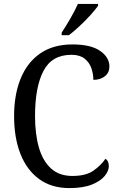

<svg xmlns="http://www.w3.org/2000/svg" viewBox="-20 -951 611 981"><path d="M335 10Q243 10 180 -36Q117 -82 84.5 -164.5Q52 -247 52 -358Q52 -467 85.5 -549.5Q119 -632 185.5 -678Q252 -724 350 -724Q444 -724 491.5 -691Q539 -658 539 -611Q539 -580 516 -561.5Q493 -543 457 -543Q457 -574 446.5 -603.5Q436 -633 411.5 -652Q387 -671 345 -671Q245 -671 202 -588.5Q159 -506 159 -358Q159 -265 179 -196.5Q199 -128 241 -90Q283 -52 350 -52Q418 -52 456.5 -78.5Q495 -105 519 -140Q536 -129 536 -102Q536 -78 515 -52Q494 -26 449.5 -8Q405 10 335 10ZM295 -784Q316 -816 339.5 -856.5Q363 -897 378 -931H481V-921Q469 -904 443.5 -875.5Q418 -847 387.5 -818.5Q357 -790 332 -771H295Z"/></svg>

Font: Noto Serif Khmer SemiCondensed
Style: Regular
Weight: 400
Width: 4
Designer: Danh Hong and the Monotype Design Team
Foundry: Monotype Imaging Inc.
Version: Version 2.004; ttfautohint (v1.8.4.7-5d5b)